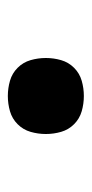

<svg xmlns="http://www.w3.org/2000/svg" viewBox="108 -585 234 490"><g transform="rotate(90 225.0 -340.0)"><path d="M225 -243Q205 -243 186 -248.5Q167 -254 153 -268Q139 -282 133.5 -301Q128 -320 128 -340Q128 -360 133.5 -379Q139 -398 153 -412Q167 -426 186 -431.5Q205 -437 225 -437Q245 -437 264 -431.5Q283 -426 297 -412Q311 -398 316.5 -379Q322 -360 322 -340Q322 -320 316.5 -301Q311 -282 297 -268Q283 -254 264 -248.5Q245 -243 225 -243Z"/></g></svg>

Font: Zed Sans Extended
Style: Bold
Weight: 700
Width: 7
Designer: Belleve Invis
Foundry: Belleve Invis
Version: Version 1.0.0; ttfautohint (v1.8.4)